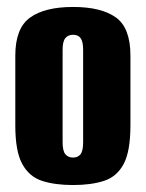

<svg xmlns="http://www.w3.org/2000/svg" viewBox="-20 -524 419 552"><path d="M190 8Q138 8 101 -4Q64 -16 44 -52.5Q24 -89 24 -163V-364Q24 -443 66.5 -473.5Q109 -504 190 -504Q271 -504 313 -474Q355 -444 355 -364V-164Q355 -89 335.5 -52.5Q316 -16 279 -4Q242 8 190 8ZM190 -71Q204 -71 211.5 -80.5Q219 -90 219 -115V-381Q219 -404 212 -414Q205 -424 190 -424Q176 -424 168 -414.5Q160 -405 160 -381V-115Q160 -90 168 -80.5Q176 -71 190 -71Z"/></svg>

Font: Alumni Sans Thin ExtraBold
Style: Regular
Weight: 800
Version: Version 1.018